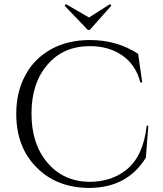

<svg xmlns="http://www.w3.org/2000/svg" viewBox="-20 -911 800 945"><path d="M528 -883C528 -883 522 -891 522 -891C522 -891 418 -825 418 -825C418 -825 304 -891 304 -891C304 -891 298 -883 298 -883C298 -883 412 -764 412 -764C412 -764 422 -764 422 -764C422 -764 528 -883 528 -883ZM60 -351C60 -242 93 -154 160 -87C226 -20 312 13 417 14C417 14 417 14 417 14C544 14 637 -36 698 -135C698 -135 710 -292 710 -292C710 -292 702 -292 702 -292C702 -292 702 -292 702 -292C691 -193 658 -121 604 -77C604 -77 604 -77 604 -77C554 -36 492 -16 417 -16C417 -16 417 -16 417 -16C332 -18 264 -50 213 -111C161 -172 135 -252 135 -352C135 -452 161 -532 214 -593C266 -654 336 -684 423 -684C423 -684 423 -684 423 -684C484 -684 537 -669 582 -638C627 -607 656 -562 671 -505C671 -505 680 -505 680 -505C680 -505 660 -646 660 -646C660 -646 660 -646 660 -646C591 -691 512 -714 423 -714C423 -714 423 -714 423 -714C350 -714 287 -699 232 -669C177 -638 134 -596 105 -541C75 -486 60 -423 60 -351C60 -351 60 -351 60 -351Z"/></svg>

Font: Cinzel Utterance
Style: Regular
Weight: 500
Designer: Natanael Gama
Foundry: ""
Version: ""